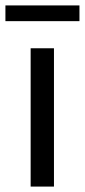

<svg xmlns="http://www.w3.org/2000/svg" viewBox="-41 -688 313 708"><path d="M72 0V-510H158V0ZM-21 -610V-668H252V-610Z"/></svg>

Font: Saira Semi Condensed
Style: Regular
Weight: 400
Width: 4
Designer: Hector Gatti with collaboration of the Omnibus-Type team
Foundry: Omnibus-Type
Version: Version 1.001; ttfautohint (v1.8)